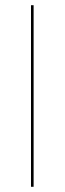

<svg xmlns="http://www.w3.org/2000/svg" viewBox="-20 -717 249 737"><path d="M99 -697H109V0H99Z"/></svg>

Font: HK Grotesk Thin
Style: Regular
Weight: 100
Designer: Alfredo Marco Pradil
Foundry: Hanken Design Co.
Version: Version 3.001